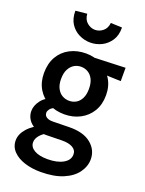

<svg xmlns="http://www.w3.org/2000/svg" viewBox="-191 -910 937 1243"><g transform="rotate(20 277.5 -289.0)"><path d="M363 -368Q363 -408 350 -434Q337 -460 315 -473Q293 -486 267 -486Q241 -486 219.5 -473Q198 -460 184.5 -434Q171 -408 171 -367Q171 -329 184.5 -303Q198 -277 220 -264.5Q242 -252 268 -252Q294 -252 315.5 -264.5Q337 -277 350 -303Q363 -329 363 -368ZM481 -367Q481 -303 453 -256.5Q425 -210 376.5 -184.5Q328 -159 268 -159Q207 -159 158.5 -184.5Q110 -210 82 -256.5Q54 -303 54 -366Q54 -432 81.5 -479.5Q109 -527 158 -552.5Q207 -578 268 -578Q327 -578 375 -551Q423 -524 452 -477Q481 -430 481 -367ZM539 -578V-486L370 -492L268 -568ZM174 -49 218 -11Q180 8 160.5 31.5Q141 55 141 79Q141 112 174 131.5Q207 151 266 151Q332 151 373 127.5Q414 104 414 65Q414 35 386.5 19.5Q359 4 312 5L205 7Q158 8 126 -8Q94 -24 77.5 -50Q61 -76 61 -106Q61 -145 89.5 -182Q118 -219 177 -235L194 -175Q175 -167 165.5 -154Q156 -141 156 -130Q156 -110 172.5 -99.5Q189 -89 219 -90L326 -92Q425 -94 477.5 -51Q530 -8 530 56Q530 105 498.5 148.5Q467 192 405 218Q343 244 251 244Q191 244 141 228Q91 212 61 181Q31 150 31 106Q31 63 67 22.5Q103 -18 174 -49ZM186 -822Q189 -782 214 -761.5Q239 -741 268 -741Q297 -741 321.5 -760.5Q346 -780 350 -818L428 -815Q429 -761 405 -725Q381 -689 344.5 -671Q308 -653 267 -653Q227 -653 190 -671Q153 -689 130 -724.5Q107 -760 107 -814Z"/></g></svg>

Font: Yaldevi SemiBold
Style: Regular
Weight: 600
Designer: Sol Matas, Rajitha Manaperi, Kosala Senevirathne
Foundry: Mooniak
Version: Version 1.100